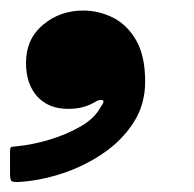

<svg xmlns="http://www.w3.org/2000/svg" viewBox="-52 -198 376 373"><path d="M-1.5 -76Q-1.5 -122 31.5 -149.8Q64.5 -177.5 109.5 -177.5Q140 -177.5 167.5 -163.8Q195 -150 212.5 -119.8Q230 -89.5 230 -39.5Q230 5 207.5 40Q185 75 148.2 100Q111.5 125 68.8 139Q26 153 -15 155.5Q-26 156 -29.2 154Q-32.5 152 -32.5 140.5V96Q-32.5 87.5 -29 87.2Q-25.5 87 -18 86Q9 83.5 42.5 73.8Q76 64 104 48Q132 32 143.5 10Q152.5 -2 146.8 -3.5Q141 -5 132 0.5Q122 6.5 109.2 10Q96.5 13.5 80.5 13.5Q42 13.5 20.2 -10.8Q-1.5 -35 -1.5 -76Z"/></svg>

Font: Besley* Narrow Heavy
Style: Italic
Weight: 800
Width: 4
Italic angle: -13°
Designer: Owen Earl
Foundry: indestructible type*
Version: Version 3.000; ttfautohint (v1.8.3)